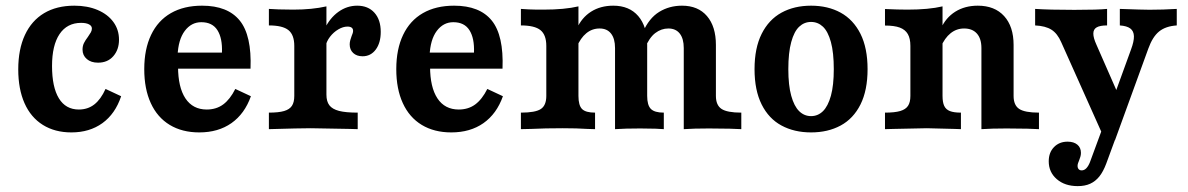

<svg xmlns="http://www.w3.org/2000/svg" viewBox="-20 -448 4121 666"><path d="M43.3 -207.2Q43.3 -277 66.4 -326.6Q89.4 -376.2 132.9 -402.3Q176.4 -428.3 237.9 -428.3Q283.4 -428.3 318.6 -413.4Q353.8 -398.4 373.3 -371.7Q392.8 -345 392.8 -310.2Q392.8 -275.8 373.1 -253.2Q353.5 -230.6 320 -230.6Q295.8 -230.6 281.1 -243.2Q266.3 -255.9 266.3 -276Q266.3 -288.6 271.2 -298.6Q276.1 -308.5 285.1 -320.3Q291.8 -329.9 295.3 -336.2Q298.7 -342.5 298.7 -349.1Q298.7 -358.3 288.7 -363.5Q278.7 -368.7 261.5 -368.7Q212.8 -368.7 186.6 -329.8Q160.5 -290.9 160.5 -219.3Q160.5 -145.8 184.2 -107Q207.9 -68.1 253.5 -68.1Q284.6 -68.1 307.1 -85.7Q329.7 -103.3 346.1 -139.5L400.2 -114.2Q379.9 -53.2 335.3 -20.9Q290.7 11.3 227.7 11.3Q170.5 11.3 128.7 -14.7Q86.9 -40.8 65.1 -89.9Q43.3 -139.1 43.3 -207.2Z M480.4 -208.1Q480.4 -277.4 504.1 -327Q527.8 -376.7 572.8 -402.5Q617.8 -428.3 681 -428.3Q769.8 -428.3 811.6 -376.7Q853.4 -325.1 849 -209.9H560.4L559.2 -265.6H749.9Q751.9 -315.2 734.3 -343.1Q716.7 -371 678.2 -371Q643.6 -371 620.9 -340.8Q598.2 -310.5 595.9 -254.5L598.8 -249.5Q597.6 -238.6 597.6 -217.2Q597.6 -145.4 623.2 -106.7Q648.9 -68.1 697.1 -68.1Q730.3 -68.1 754.2 -85.7Q778 -103.3 796.2 -139.5L850.3 -114.2Q828.7 -53.2 782.8 -20.9Q736.9 11.3 671.3 11.3Q611.9 11.3 568.8 -14.7Q525.7 -40.8 503.1 -90.2Q480.4 -139.6 480.4 -208.1Z M1000.8 -115.3V-288.8Q1000.8 -327.1 980.5 -343.5Q960.3 -359.8 912.7 -359.8V-417.1L946.5 -415.4Q964.3 -414.6 997.2 -414.6Q1062.5 -414.6 1112.3 -425.9V-119.7Q1112.3 -96.1 1122.5 -82.8Q1132.7 -69.4 1156 -63.3Q1179.3 -57.3 1220.8 -57.3V0L1193.3 -0.8Q1084.5 -3.2 1058.3 -3.2Q1020.4 -3.2 912.7 0V-57.3Q946.4 -57.3 965.5 -62.9Q984.5 -68.5 992.6 -80.9Q1000.8 -93.2 1000.8 -115.3ZM1193 -294Q1193 -301.2 1195.1 -308.9Q1197.3 -316.6 1199.7 -323Q1201.7 -327.5 1203.2 -332.2Q1204.8 -336.8 1204.8 -340.8Q1204.8 -348.2 1199.9 -352Q1194.9 -355.8 1185.3 -355.8Q1170.1 -355.8 1153.6 -346.1Q1137 -336.4 1124.6 -320.3Q1112.3 -304.2 1108.7 -285.3L1105.6 -346.8Q1123.7 -385.2 1153.7 -406.8Q1183.6 -428.3 1219 -428.3Q1256.9 -428.3 1278.8 -403.9Q1300.7 -379.5 1300.7 -337.4Q1300.7 -299.4 1283.4 -276.1Q1266.1 -252.8 1237.6 -252.8Q1217.3 -252.8 1205.1 -264.2Q1193 -275.6 1193 -294Z M1354.6 -208.1Q1354.6 -277.4 1378.3 -327Q1402 -376.7 1447 -402.5Q1492 -428.3 1555.2 -428.3Q1644 -428.3 1685.8 -376.7Q1727.6 -325.1 1723.1 -209.9H1434.6L1433.3 -265.6H1624.1Q1626.1 -315.2 1608.5 -343.1Q1590.9 -371 1552.4 -371Q1517.8 -371 1495.1 -340.8Q1472.4 -310.5 1470.1 -254.5L1473 -249.5Q1471.8 -238.6 1471.8 -217.2Q1471.8 -145.4 1497.4 -106.7Q1523 -68.1 1571.3 -68.1Q1604.5 -68.1 1628.4 -85.7Q1652.2 -103.3 1670.4 -139.5L1724.5 -114.2Q1702.9 -53.2 1657 -20.9Q1611.1 11.3 1545.5 11.3Q1486.1 11.3 1443 -14.7Q1399.9 -40.8 1377.3 -90.2Q1354.6 -139.6 1354.6 -208.1Z M2298.3 -349.2Q2273.9 -349.2 2252.9 -333.3Q2232 -317.4 2216.5 -280L2210 -336.4Q2231.3 -385 2266.5 -406.7Q2301.7 -428.3 2345.7 -428.3Q2401.4 -428.3 2432.3 -392.3Q2463.3 -356.2 2463.3 -292.1V-115.3Q2463.3 -83.1 2482.8 -70.2Q2502.2 -57.3 2551.4 -57.3V0Q2531.5 -0.8 2510.9 -1.6L2439 -2.4Q2387.3 -2.4 2351.8 0V-281.3Q2351.8 -314 2337.9 -331.6Q2324.1 -349.2 2298.3 -349.2ZM1875 -115.3V-288.8Q1875 -327.1 1854.7 -343.5Q1834.5 -359.8 1786.9 -359.8V-417.1L1814.7 -415.4Q1831.5 -414.6 1864.9 -414.6Q1938.6 -414.6 1986.5 -425.9V-115.3Q1986.5 -82.3 1999.1 -69.8Q2011.6 -57.3 2044.1 -57.3V0Q2030.9 -0.8 2017.2 -0.8Q1981.9 -3.2 1932.1 -3.2Q1870 -3.2 1822.4 -0.8L1786.9 0V-57.3Q1836.9 -57.3 1855.9 -69.8Q1875 -82.3 1875 -115.3ZM2059.9 -349.2Q2033.8 -349.2 2013.8 -332.7Q1993.7 -316.3 1980.2 -284.3L1980.4 -348Q1997.5 -386.6 2030.2 -407.5Q2062.9 -428.3 2107.3 -428.3Q2162.9 -428.3 2193.9 -392.3Q2224.9 -356.2 2224.9 -292.1V-115.3Q2224.9 -83.1 2237.7 -70.2Q2250.4 -57.3 2282.6 -57.3V0Q2268 -0.8 2253.4 -1.6L2200.6 -2.4Q2148.9 -2.4 2113.4 0V-281.3Q2113.4 -314 2099.5 -331.6Q2085.7 -349.2 2059.9 -349.2Z M2597.3 -208.1Q2597.3 -281.4 2622 -330.6Q2646.6 -379.8 2690.8 -404.1Q2735 -428.3 2793.4 -428.3Q2851.8 -428.3 2896 -404.1Q2940.1 -379.8 2964.8 -330.6Q2989.4 -281.4 2989.4 -208.1Q2989.4 -134.9 2964.8 -85.6Q2940.1 -36.4 2896 -12.6Q2851.8 11.3 2793.4 11.3Q2735 11.3 2690.8 -12.6Q2646.6 -36.4 2622 -85.6Q2597.3 -134.9 2597.3 -208.1ZM2872.2 -208.1Q2872.2 -265.5 2862.2 -302.2Q2852.1 -338.9 2834.6 -355.4Q2817 -371.9 2793.4 -371.9Q2769.7 -371.9 2752.2 -355.4Q2734.6 -338.9 2724.6 -302.2Q2714.5 -265.5 2714.5 -208.1Q2714.5 -152 2724.6 -115.8Q2734.6 -79.5 2752.2 -62.3Q2769.7 -45.2 2793.4 -45.2Q2817 -45.2 2834.6 -62.3Q2852.1 -79.5 2862.2 -115.8Q2872.2 -152 2872.2 -208.1Z M3137.9 -115.3V-288.8Q3137.9 -314.6 3128.9 -330Q3120 -345.3 3101 -352.4Q3081.9 -359.4 3049.8 -359.4V-416.7Q3095.6 -414.6 3127.8 -414.6Q3201.5 -414.6 3249.4 -425.9V-115.3Q3249.4 -93.1 3255.3 -80.6Q3261.2 -68.1 3275 -62.7Q3288.8 -57.3 3313.2 -57.3V0L3290.7 -0.8Q3213.5 -3.2 3195 -3.2Q3175.1 -3.2 3079.7 -0.8L3049.8 0V-57.3Q3083.5 -57.3 3102.6 -62.9Q3121.6 -68.5 3129.7 -80.9Q3137.9 -93.2 3137.9 -115.3ZM3324.3 -349.2Q3297.9 -349.2 3277.4 -332.7Q3256.9 -316.3 3243.1 -284.3L3243.3 -348Q3260.4 -386.6 3293.7 -407.5Q3327 -428.3 3371.7 -428.3Q3430.2 -428.3 3463 -392.3Q3495.9 -356.2 3495.9 -292.1V-115.3Q3495.9 -83.1 3515.3 -70.2Q3534.8 -57.3 3583.9 -57.3V0Q3564.1 -0.8 3543.4 -1.6L3471.5 -2.4Q3419.9 -2.4 3384.3 0V-281.3Q3384.3 -314 3368.6 -331.6Q3352.9 -349.2 3324.3 -349.2Z M3570.6 -359.8V-417.1Q3619.2 -413.8 3706.6 -413.8Q3789.4 -413.8 3820.2 -417.1V-359.8Q3795.5 -359.8 3784.1 -353.1Q3772.6 -346.5 3772.5 -331.7Q3772.3 -316.9 3783.4 -292.6L3867 -102L3839 -99.6L3903.2 -276.2Q3913.8 -304.6 3913.3 -322.4Q3912.7 -340.2 3900.9 -349.1Q3889 -358.1 3864.4 -359.8V-417.1Q3944.4 -414.2 3967.4 -414.2Q4014.3 -414.2 4061.9 -417.1V-359.8Q4023.1 -357.2 4000.5 -338.7Q3977.9 -320.3 3963.2 -279.3L3847.7 38.2H3813.2L3661.2 -301.4Q3647.9 -332 3627.2 -345Q3606.5 -358.1 3570.6 -359.8ZM3617.8 111.4Q3617.8 80.9 3636.1 62.2Q3654.4 43.4 3683.2 43.4Q3704.7 43.4 3717.1 53.8Q3729.5 64.1 3729.5 82.3Q3729.5 89.5 3727.5 95.9Q3725.5 102.4 3723.1 108.5Q3721.1 113 3719.5 117.9Q3717.8 122.8 3717.8 127.2Q3717.8 134.6 3721.6 138.8Q3725.4 143 3732.2 143Q3741.1 143 3748.4 135.4Q3755.7 127.7 3761 113.8L3814.1 -30.2L3865.1 -10.7L3817.3 119.4Q3806.9 147.1 3793.4 164.1Q3779.8 181 3761.6 189.3Q3743.4 197.6 3718.4 197.6Q3673.5 197.6 3645.7 173.4Q3617.8 149.3 3617.8 111.4Z"/></svg>

Font: Playfair Micro SmCond SmLight
Style: Regular
Weight: 360
Width: 4
Designer: Claus Eggers Sørensen
Foundry: Claus Eggers Sørensen
Version: Version 2.100;Glyphs 3.2 (3219)